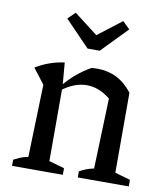

<svg xmlns="http://www.w3.org/2000/svg" viewBox="-82 -793 739 860"><g transform="rotate(10 288.0 -362.5)"><path d="M31 0V-28Q44 -35 59 -41.5Q74 -48 96 -52L106 -382L53 -451Q114 -488 183 -497L192 -391V-50L262 -30V0ZM330 0V-28Q343 -35 358.5 -41.5Q374 -48 395 -52L406 -372L492 -414V-50L562 -30V0ZM185 -370 183 -390Q211 -424 241.5 -449.5Q272 -475 306 -494Q313 -494 319.5 -494.5Q326 -495 332 -495Q380 -495 419.5 -475.5Q459 -456 492 -414L406 -372Q355 -414 299 -414Q242 -414 185 -370ZM273 -576 160 -693 193 -725 301 -642 409 -725 442 -693 328 -576Z"/></g></svg>

Font: Piazzolla 24pt Medium
Style: Regular
Weight: 500
Designer: Juan Pablo del Peral
Foundry: Huerta Tipografica
Version: Version 2.005